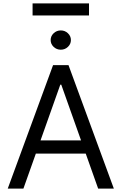

<svg xmlns="http://www.w3.org/2000/svg" viewBox="-20 -1111 716 1131"><path d="M117.9 0H25.6L292.6 -727.3H383.5L650.6 0H558.2L485.1 -206H191.1ZM218.8 -284.1H457.4L340.9 -612.2H335.2ZM504.3 -1090.9V-1019.9H171.9V-1090.9ZM338.1 -818.2Q313.6 -818.2 296 -834.9Q278.4 -851.6 278.4 -875Q278.4 -898.4 296 -915.1Q313.6 -931.8 338.1 -931.8Q362.6 -931.8 380.1 -915.1Q397.7 -898.4 397.7 -875Q397.7 -851.6 380.1 -834.9Q362.6 -818.2 338.1 -818.2Z"/></svg>

Font: Inter Alia
Style: Regular
Weight: 400
Designer: Rasmus Andersson (Latin, Greek, Cyrillic etc.) and Evan from Shavian.info (Shavian, old style figures)
Foundry: Shavian.info
Version: Version 0.001;git-37ab20767